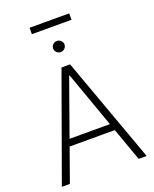

<svg xmlns="http://www.w3.org/2000/svg" viewBox="-180 -1110 967 1209"><g transform="rotate(-20 303.0 -505.5)"><path d="M19.5 0 274.4 -707H332L587.9 0H534.2L455.1 -221.7H152.3L73.2 0ZM439 -267.6 305.7 -641.6H301.8L168.5 -267.6ZM265.6 -836.9Q265.6 -852.1 276.9 -863Q288.1 -874 303.7 -874Q319.3 -874 330.6 -863Q341.8 -852.1 341.8 -836.9Q341.8 -821.8 330.6 -810.8Q319.3 -799.8 303.7 -799.8Q288.1 -799.8 276.9 -810.8Q265.6 -821.8 265.6 -836.9ZM436.5 -967.8H170.9V-1010.7H436.5Z"/></g></svg>

Font: Pretendard JP ExtraLight
Style: Regular
Weight: 200
Designer: Base glyphs from Inter by Rasmus Andersson; Hangeul glyphs from Noto Sans CJK(Source Han Sans) by Jang Soo-young and Kan
Foundry: Kil Hyung-jin
Version: Version 1.309